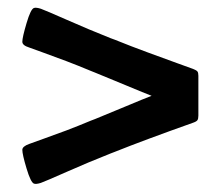

<svg xmlns="http://www.w3.org/2000/svg" viewBox="-20 -517 567 491"><path d="M262.7 -124.5Q206.1 -102.1 151.4 -77.9Q96.7 -53.7 84.5 -49.3Q72.3 -45.4 66.9 -47.4Q58.6 -50.3 47.9 -86.2Q37.1 -122.1 37.1 -133.8Q37.1 -142.6 54.7 -148.9Q63.5 -152.3 91.3 -162.1Q119.1 -171.9 149.4 -183.3Q179.7 -194.8 212.4 -208.5L222.7 -212.4Q254.4 -225.1 302.5 -245.4Q350.6 -265.6 367.7 -272Q351.1 -278.3 303.2 -298.3Q255.4 -318.4 222.7 -331.5L212.9 -335.4Q180.2 -349.1 149.9 -360.6Q119.6 -372.1 91.1 -382.3Q62.5 -392.6 54.7 -395.5Q37.1 -400.9 37.1 -410.2Q37.1 -421.4 47.9 -457.8Q58.6 -494.1 66.9 -496.6Q72.3 -498.5 84.5 -494.6Q96.7 -490.2 151.4 -466.1Q206.1 -441.9 262.7 -419.4L273.4 -415.5Q316.9 -397.9 357.4 -383.1Q397.9 -368.2 432.4 -355.7Q466.8 -343.3 473.6 -340.8Q482.4 -337.4 484.9 -334.2Q487.3 -331.1 487.3 -323.2V-221.2Q487.3 -213.4 484.9 -209.7Q482.4 -206.1 473.6 -203.1Q347.2 -158.2 272.9 -128.4Z"/></svg>

Font: Cooper*
Style: Bold
Weight: 700
Designer: Owen Earl
Foundry: indestructible type*
Version: Version 0.001